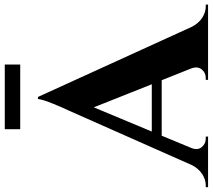

<svg xmlns="http://www.w3.org/2000/svg" viewBox="-92 -837 901 813"><g transform="rotate(-90 358.5 -430.5)"><path d="M217.8 -795.4V-860.8H491.7V-795.4ZM354.5 -720.2 651.9 -67.9Q667 -39.1 690.2 -24.4Q713.4 -9.8 737.3 -9.8H745.6V0H426.8V-9.8H435.5Q457.5 -9.8 471.4 -27.3Q485.4 -44.9 474.6 -72.8L425.3 -196.3H190.4L139.2 -72.8Q127.4 -44.9 141.6 -27.3Q155.8 -9.8 177.7 -9.8H186.5V0H-27.8V-9.8H-19Q3.9 -9.8 26.9 -24.2Q49.8 -38.6 64.9 -66.4L296.4 -588.9Q308.6 -613.8 326.4 -657.7Q344.2 -701.7 345.7 -720.2ZM208 -238.3H408.2L310.5 -483.9Z"/></g></svg>

Font: Cinzel Bold
Style: Regular
Weight: 700
Designer: Natanael Gama
Version: Version 1.001;PS 001.001;hotconv 1.0.56;makeotf.lib2.0.21325